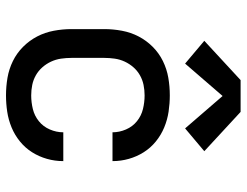

<svg xmlns="http://www.w3.org/2000/svg" viewBox="-111 -703 822 640"><g transform="rotate(90 300.0 -383.0)"><path d="M298 8Q268 8 239 3Q210 -2 183.5 -15Q157 -28 136 -49Q115 -70 101.5 -96Q88 -122 82.5 -151.5Q77 -181 77 -210V-320Q77 -349 82.5 -378.5Q88 -408 101.5 -434Q115 -460 136 -481Q157 -502 183.5 -515Q210 -528 239 -533Q268 -538 298 -538Q325 -538 352 -534Q379 -530 404.5 -519.5Q430 -509 451.5 -491.5Q473 -474 487.5 -451Q502 -428 509.5 -401.5Q517 -375 517 -348Q517 -347 517 -347Q517 -347 517 -347H421Q421 -347 421 -347Q421 -347 421 -347Q421 -370 411.5 -392Q402 -414 384 -428.5Q366 -443 343.5 -448.5Q321 -454 298 -454Q280 -454 263 -450.5Q246 -447 231 -438.5Q216 -430 204.5 -417Q193 -404 185.5 -388Q178 -372 175.5 -354.5Q173 -337 173 -320V-210Q173 -193 175.5 -175.5Q178 -158 185.5 -142Q193 -126 204.5 -113Q216 -100 231 -91.5Q246 -83 263 -79.5Q280 -76 298 -76Q321 -76 343.5 -81.5Q366 -87 384 -101.5Q402 -116 411.5 -138Q421 -160 421 -183Q421 -183 421 -183Q421 -183 421 -183H517Q517 -183 517 -183Q517 -183 517 -182Q517 -155 509.5 -128.5Q502 -102 487.5 -79Q473 -56 451.5 -38.5Q430 -21 404.5 -10.5Q379 0 352 4Q325 8 298 8ZM192 -589 116 -653 247 -774H353L484 -653L408 -589L300 -714Z"/></g></svg>

Font: Iosevka Curly Medium Extended
Style: Regular
Weight: 500
Width: 7
Monospace: yes
Designer: Belleve Invis
Foundry: Belleve Invis
Version: Version 11.1.0; ttfautohint (v1.8.3)